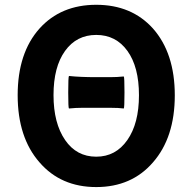

<svg xmlns="http://www.w3.org/2000/svg" viewBox="-20 -756 792 790"><path d="M376 13.7Q230.5 13.7 142.6 -87.9Q52.7 -190.4 52.7 -364.3Q52.7 -538.1 142.6 -638.7Q230.5 -736.3 376 -736.3Q521.5 -736.3 609.4 -638.7Q699.2 -537.1 699.2 -363.8Q699.2 -190.4 609.4 -87.9Q521.5 13.7 376 13.7ZM376 -111.3Q456.1 -111.3 503.9 -179.7Q551.8 -248 551.8 -364.3Q551.8 -480.5 504.4 -546.4Q457 -612.3 376 -612.3Q294.9 -612.3 247.6 -546.4Q200.2 -480.5 200.2 -364.7Q200.2 -249 248 -179.7Q294.9 -111.3 376 -111.3ZM263.7 -309.6Q260.7 -311.5 260.7 -375.5Q260.7 -439.5 263.7 -443.4Q309.6 -438.5 376 -438.5H432.6Q461.9 -438.5 489.3 -441.4Q492.2 -439.5 492.2 -375.5Q492.2 -311.5 489.3 -309.6Q468.8 -312.5 432.6 -312.5H376H319.3Q292 -312.5 263.7 -309.6Z"/></svg>

Font: Bpmf GenSeki Gothic B
Style: B
Weight: 700
Foundry: But Ko
Version: Version 1.320